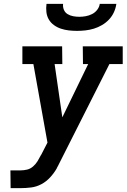

<svg xmlns="http://www.w3.org/2000/svg" viewBox="-20 -975 656 995"><path d="M35 0 34 -92H86Q103 -92 120 -96Q137 -100 151 -112Q165 -124 174.5 -139.5Q184 -155 192 -171L193 -172L226 -236L153 -643H96V-735H302L303 -643H263L303 -367L437 -643H410L409 -735H616V-643H547L288 -130Q285 -123 281.5 -117Q278 -111 275 -105V-104Q261 -79 240.5 -56.5Q220 -34 194.5 -20.5Q169 -7 141.5 -3.5Q114 0 86 0ZM379 -815Q357 -815 336 -817.5Q315 -820 295.5 -826.5Q276 -833 259.5 -845Q243 -857 233 -874Q223 -891 220.5 -912Q218 -933 221 -955H307Q305 -939 311 -924.5Q317 -910 330 -902Q343 -894 359 -891Q375 -888 391 -888Q407 -888 424 -891Q441 -894 457 -902Q473 -910 484 -924.5Q495 -939 497 -955H583Q580 -933 570.5 -912Q561 -891 545 -874Q529 -857 508.5 -845Q488 -833 466.5 -826.5Q445 -820 423 -817.5Q401 -815 379 -815Z"/></svg>

Font: Iosevka Etoile Semibold
Style: Italic
Weight: 600
Italic angle: -9°
Designer: Belleve Invis
Foundry: Belleve Invis
Version: Version 22.1.2; ttfautohint (v1.8.4)